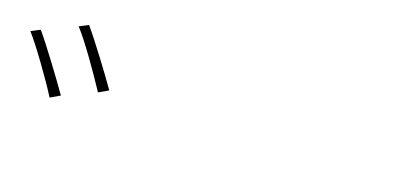

<svg xmlns="http://www.w3.org/2000/svg" viewBox="-35 -978 1071 516"><g transform="rotate(15 500.0 -720.0)"><path d="M43 -782 17 -771C42 -738 92 -653 113 -612L141 -625C118 -665 66 -750 43 -782ZM165 -828 139 -817C165 -784 212 -702 235 -659L263 -672C239 -714 188 -796 165 -828Z"/></g></svg>

Font: Source Han Sans CN ExtraLight
Style: Regular
Weight: 250
Designer: Ryoko NISHIZUKA (kana & ideographs); Paul D. Hunt (Latin, Greek & Cyrillic); Wenlong ZHANG (bopomofo); Sandoll Communica
Foundry: Adobe Systems Incorporated
Version: Version 1.004;PS 1.004;hotconv 16.6.51;makeotf.lib2.5.65220